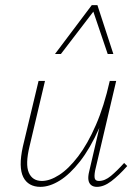

<svg xmlns="http://www.w3.org/2000/svg" viewBox="-20 -723 543 747"><path d="M137 4Q114 4 97 -5.5Q80 -15 70.5 -34Q61 -53 60.5 -82.5Q60 -112 69 -153L130 -408H155L95 -154Q78 -84 92 -51.5Q106 -19 143 -19Q174 -19 210.5 -42.5Q247 -66 284 -114.5Q321 -163 353 -236.5Q385 -310 407 -408H425Q400 -301 365.5 -223.5Q331 -146 291.5 -95.5Q252 -45 212.5 -20.5Q173 4 137 4ZM357 4Q343 4 334.5 -3Q326 -10 324 -23Q322 -36 327 -56L409 -408H432L350 -59Q346 -37 349 -28Q352 -19 365 -19Q388 -19 411.5 -38.5Q435 -58 463 -89L475 -77Q442 -40 413 -18Q384 4 357 4ZM194 -513 337 -703H359L351 -688L217 -513ZM399 -513 340 -687 337 -703H359L421 -513Z"/></svg>

Font: Ysabeau Office Thin
Style: Italic
Weight: 250
Italic angle: -12°
Designer: Christian Thalmann (Catharsis Fonts)
Version: Version 2.001;gftools[0.9.30]; featfreeze: tnum,lnum,ss02